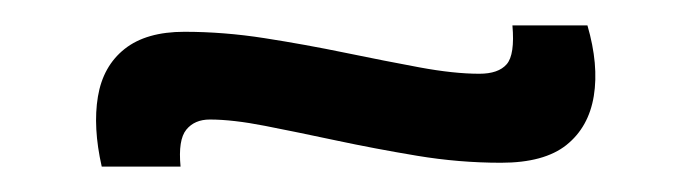

<svg xmlns="http://www.w3.org/2000/svg" viewBox="-20 -374 544 151"><path d="M374 -246Q341 -246 308 -251.5Q275 -257 244.5 -263.5Q214 -270 188.5 -275Q163 -280 145 -280Q133 -280 126.5 -272Q120 -264 122 -243H60Q53 -274 57 -298Q61 -322 78 -335.5Q95 -349 125 -349Q156 -349 188 -344Q220 -339 251.5 -332.5Q283 -326 310 -321Q337 -316 357 -316Q372 -316 378.5 -323.5Q385 -331 383 -354H442Q451 -323 447 -298.5Q443 -274 425.5 -260Q408 -246 374 -246Z"/></svg>

Font: Bricolage Grotesque 96pt ExtraBold Light
Style: Regular
Weight: 300
Version: Version 1.001;gftools[0.9.33.dev8+g029e19f]